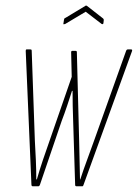

<svg xmlns="http://www.w3.org/2000/svg" viewBox="-20 -652 483 672"><path d="M95 0Q90 0 90 -6L70 -474Q70 -479 73 -479H86Q89 -479 90 -478Q91 -477 91 -473L102 -160Q104 -126 105.5 -92Q107 -58 107 -24H109Q119 -59 130 -91.5Q141 -124 153 -158L231 -383L229 -469Q229 -474 233 -474H244Q249 -474 249 -470L257 -159Q258 -125 258.5 -91.5Q259 -58 260 -24H261Q272 -58 284.5 -91.5Q297 -125 309 -159L421 -473Q423 -479 427 -479H439Q444 -479 442 -473L272 -4Q271 0 268 0H248Q243 0 243 -5L236 -230Q235 -255 234.5 -282Q234 -309 234 -334H232Q224 -309 215 -282Q206 -255 196 -229L120 -6Q118 0 114 0ZM208 -568Q205 -567 203 -567Q201 -567 202 -570L204 -583Q205 -587 206 -588Q207 -589 210 -590L278 -631Q281 -634 285 -631L340 -588Q344 -585 343 -580L342 -571Q341 -566 336 -568L280 -611Z"/></svg>

Font: Sofia Sans Extra Condensed Thin
Style: Italic
Weight: 250
Italic angle: -9°
Version: Version 4.100